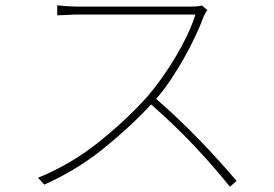

<svg xmlns="http://www.w3.org/2000/svg" viewBox="-20 -698 1040 728"><path d="M766 -660Q763 -656 758.5 -648Q754 -640 752 -635Q739 -599 719.5 -558Q700 -517 676.5 -475.5Q653 -434 626.5 -394.5Q600 -355 572 -323Q614 -287 657 -246Q700 -205 740 -163.5Q780 -122 815 -83Q850 -44 877 -12L852 10Q826 -22 791.5 -62Q757 -102 717.5 -144Q678 -186 635.5 -226.5Q593 -267 553 -302Q469 -212 369 -132Q269 -52 148 2L124 -24Q245 -73 349 -155Q453 -237 538 -331Q564 -361 592 -400Q620 -439 645 -481Q670 -523 690 -565Q710 -607 721 -643H281Q270 -643 255.5 -642.5Q241 -642 228 -641Q213 -640 197 -640V-678Q212 -676 227 -675Q240 -674 254.5 -673.5Q269 -673 281 -673H700Q731 -673 746 -677Z"/></svg>

Font: SpoqaHanSansJP-Thin
Style: Regular
Weight: 250
Designer: [Source Han Sans]
Ryoko NISHIZUKA  (kana & ideographs); Paul D. Hunt (Latin, Greek & Cyrillic); Wenlong ZHANG  (bopomofo
Foundry: Spoqa (http://bi.spoqa.com)
Version: Version 1.002.20150607